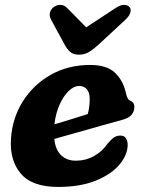

<svg xmlns="http://www.w3.org/2000/svg" viewBox="-20 -742 578 776"><path d="M496 -157.5Q496 -116.5 463 -77Q430 -37.5 367.2 -12Q304.5 13.5 215 13.5Q109 13.5 63.5 -41Q18 -95.5 24.5 -182.5Q30 -265 72.2 -332.2Q114.5 -399.5 184.8 -439.5Q255 -479.5 344.5 -479.5Q412 -479.5 445.2 -447.5Q478.5 -415.5 489.5 -363.5Q491.5 -354 495.5 -346Q499.5 -338 504.5 -336Q512.5 -333.5 517.8 -327Q523 -320.5 523 -309Q523 -292.5 512 -278.5Q501 -264.5 472 -257Q437 -247.5 389 -234Q341 -220.5 290.8 -206.2Q240.5 -192 199.5 -180.5Q204 -136.5 227 -114.5Q250 -92.5 286.5 -92.5Q326 -92.5 359.2 -110.8Q392.5 -129 414.5 -161Q430 -179.5 441 -186.8Q452 -194 467 -194Q482.5 -194 489.2 -182.8Q496 -171.5 496 -157.5ZM299.5 -394.5Q278.5 -394.5 257.5 -374.2Q236.5 -354 220.8 -319Q205 -284 200 -239.5Q234 -249.5 270.2 -260.8Q306.5 -272 334.5 -281Q342.5 -306.5 342.5 -344Q342.5 -367.5 331.2 -381Q320 -394.5 299.5 -394.5ZM381.5 -564.5Q359.5 -544 340.8 -532.5Q322 -521 299 -521Q276 -521 263.2 -532.5Q250.5 -544 239.5 -564.5L186.5 -662.5Q178 -678.5 182.2 -692Q186.5 -705.5 196.5 -713Q208.5 -722 223.8 -722.2Q239 -722.5 251.5 -709.5L328.5 -631.5L447 -709.5Q466.5 -722.5 481.5 -722.2Q496.5 -722 504 -713Q510 -705.5 507 -692Q504 -678.5 487 -662.5Z"/></svg>

Font: Fraunces 9pt SuperSoft
Style: Bold Italic
Weight: 700
Italic angle: -16°
Version: Version 1.000;[b76b70a41]